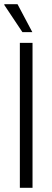

<svg xmlns="http://www.w3.org/2000/svg" viewBox="-20 -889 248 909"><path d="M74 0V-686H134V0ZM133 -737H86L0 -866L1 -869H63Z"/></svg>

Font: Archivo Condensed ExtraLight
Style: Regular
Weight: 250
Width: 3
Designer: Hector Gatti
Foundry: Omnibus-Type
Version: Version 2.001